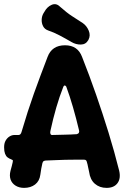

<svg xmlns="http://www.w3.org/2000/svg" viewBox="-20 -903 619 933"><path d="M97 10Q73 10 55.5 -1Q38 -12 31.5 -30.5Q25 -49 31 -73Q34 -84 37 -95Q40 -106 42 -116Q44 -125 40 -126Q39 -126 37.5 -127Q36 -128 34 -129Q25 -132 17 -138Q9 -144 4.5 -156Q0 -168 0 -186V-188Q0 -207 7.5 -220Q15 -233 26.5 -240Q38 -247 50 -247H70Q81 -247 85 -263Q100 -314 114.5 -359Q129 -404 144.5 -447.5Q160 -491 176.5 -535Q193 -579 211 -626Q232 -683 296 -683Q358 -683 379 -626Q415 -535 447 -443Q479 -351 507.5 -258.5Q536 -166 559 -74Q568 -36 551 -13Q534 10 498 10Q464 10 441 -10Q418 -30 413 -68Q410 -79 408 -91Q406 -103 402 -116Q400 -127 389 -127Q362 -127 340 -127Q318 -127 297.5 -126.5Q277 -126 254.5 -125Q232 -124 204 -123Q198 -123 193 -120.5Q188 -118 186 -110Q183 -96 180.5 -83.5Q178 -71 176 -54Q172 -23 150.5 -6.5Q129 10 97 10ZM233 -247Q264 -248 293.5 -248.5Q323 -249 353 -251Q361 -253 363.5 -258.5Q366 -264 364 -270Q350 -329 334.5 -382.5Q319 -436 302 -482Q299 -487 295 -487.5Q291 -488 288 -482Q269 -434 253.5 -380.5Q238 -327 225 -267Q223 -259 225 -253Q227 -247 233 -247ZM382 -791Q401 -778 411 -754.5Q421 -731 410 -710L409 -708Q397 -687 373 -686.5Q349 -686 327 -699Q298 -716 269.5 -731Q241 -746 214 -755Q197 -761 189.5 -775.5Q182 -790 182.5 -807Q183 -824 191 -838L196 -846Q209 -870 231 -879.5Q253 -889 271 -871Q306 -840 329.5 -825Q353 -810 382 -791Z"/></svg>

Font: Winky Sans SemiBold
Style: Regular
Weight: 600
Designer: Simon Atzbach
Foundry: typofactur
Version: Version 1.205